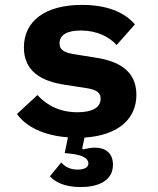

<svg xmlns="http://www.w3.org/2000/svg" viewBox="-20 -548 640 780"><path d="M307.2 212C375 212 438.9 188.9 438.9 121.1C438.9 72.1 405.9 51.8 366.1 51.8C350.1 51.8 334.2 55 317.8 58.9L313.9 55L323.2 11C458.1 2.1 534.1 -62.9 534.1 -163C534.1 -261 460.9 -300.1 367.9 -313.9L285.9 -327.1C246.1 -333.1 221.9 -342 221.9 -372.2C221.9 -405.9 252.1 -424 307.9 -424C375 -424 424 -398.1 453.8 -365.1L528.1 -448.9C485.1 -498.9 414.1 -528.1 312.9 -528.1C164.1 -528.1 77.1 -463.1 77.1 -355.1C77.1 -257.1 149.9 -218 241.8 -203.8L324.9 -191.1C365.1 -185 388.8 -176.1 388.8 -147C388.8 -110.1 353 -92 295.1 -92C225.9 -92 171.9 -117.9 132.1 -161.9L49 -84.9C85.9 -32 160.2 2.8 256 9.9L242.9 73.9L263.8 76C326 82 339.1 100.9 339.1 116.1C339.1 133.2 320 141 295.1 141C263.8 141 241.8 127.8 229 111.9L182.9 168C199.9 187.9 237.9 212 307.2 212Z"/></svg>

Font: Margiela Mono Bold
Style: Regular
Weight: 700
Designer: Mike Abbink, Paul van der Laan, Pieter van Rosmalen
Foundry: Bold Monday
Version: Version 2.003 2021